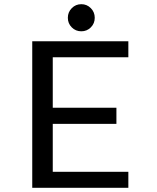

<svg xmlns="http://www.w3.org/2000/svg" viewBox="-20 -897 750 917"><path d="M593 -623.5H232V-382.5H536V-305.5H232V-76.5H593V0H134V-700H593ZM368.5 -747.5Q341.5 -747.5 322.8 -766.2Q304 -785 304 -812Q304 -839 322.8 -858Q341.5 -877 368.5 -877Q395 -877 413.8 -858Q432.5 -839 432.5 -812Q432.5 -785 413.8 -766.2Q395 -747.5 368.5 -747.5Z"/></svg>

Font: League Mono
Style: Regular
Weight: 400
Width: 6
Designer: Tyler Finck
Foundry: The League of Moveable Type / Tyler Finck
Version: Version 2.300;RELEASE